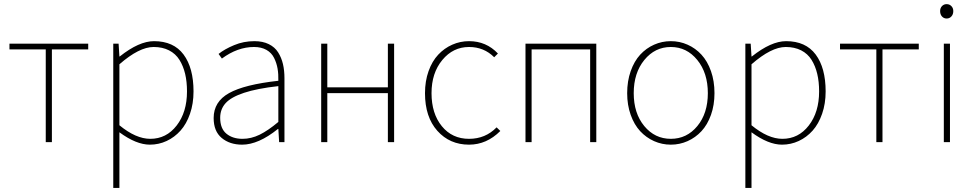

<svg xmlns="http://www.w3.org/2000/svg" viewBox="-20 -690 4727 932"><path d="M202.1 0V-450.2H25.9V-478H408.2V-450.2H231.9V0Z M529.8 222.2V-478H555.7L559.6 -416H561.5Q654.8 -490.2 727.5 -490.2Q822.8 -490.2 871.1 -425.3Q919.4 -360.4 919.4 -246.1Q919.4 -187 902.3 -137.7Q885.3 -88.4 856.2 -55.9Q827.1 -23.4 788.8 -5.6Q750.5 12.2 707.5 12.2Q641.1 12.2 559.6 -47.9V222.2ZM709.5 -16.1Q787.6 -16.1 837.6 -80.8Q887.7 -145.5 887.7 -246.1Q887.7 -293.5 878.7 -331.5Q869.6 -369.6 851.1 -399.4Q832.5 -429.2 800.5 -445.6Q768.6 -461.9 725.6 -461.9Q655.8 -461.9 559.6 -377.9V-82Q639.6 -16.1 709.5 -16.1Z M1155.3 12.2Q1095.2 12.2 1056.2 -20.3Q1017.1 -52.7 1017.1 -117.2Q1017.1 -196.3 1091.8 -238Q1166.5 -279.8 1331.1 -297.9Q1332 -330.1 1327.4 -356.9Q1322.8 -383.8 1310.5 -408.7Q1298.3 -433.6 1273.4 -447.8Q1248.5 -461.9 1212.9 -461.9Q1133.3 -461.9 1057.1 -405.8L1041 -428.2Q1070.3 -451.7 1116.5 -470.9Q1162.6 -490.2 1214.8 -490.2Q1255.4 -490.2 1284.7 -475.8Q1314 -461.4 1330.1 -435.8Q1346.2 -410.2 1353.5 -379.2Q1360.8 -348.1 1360.8 -310.1V0H1335L1331.1 -64H1329.1Q1234.4 12.2 1155.3 12.2ZM1157.2 -16.1Q1199.2 -16.1 1240.2 -36.1Q1281.2 -56.2 1331.1 -98.1V-272Q1227.1 -260.3 1164.6 -239.5Q1102.1 -218.8 1075.4 -189.5Q1048.8 -160.2 1048.8 -118.2Q1048.8 -65.9 1079.1 -41Q1109.4 -16.1 1157.2 -16.1Z M1539.1 0V-478H1568.8V-266.1H1862.8V-478H1893.1V0H1862.8V-237.8H1568.8V0Z M2256.8 12.2Q2163.1 12.2 2103 -54.9Q2043 -122.1 2043 -237.8Q2043 -296.4 2060.3 -344.7Q2077.6 -393.1 2107.2 -424.6Q2136.7 -456.1 2175.3 -473.1Q2213.9 -490.2 2256.8 -490.2Q2340.3 -490.2 2397 -430.2L2378.9 -412.1Q2329.1 -461.9 2256.8 -461.9Q2179.2 -461.9 2127 -398.7Q2074.7 -335.4 2074.7 -237.8Q2074.7 -138.7 2124.8 -77.4Q2174.8 -16.1 2256.8 -16.1Q2336.4 -16.1 2390.6 -71.8L2408.7 -54.2Q2342.3 12.2 2256.8 12.2Z M2530.8 0V-478H2874.5V0H2844.7V-450.2H2560.5V0Z M3024.4 -237.8Q3024.4 -296.4 3041.5 -344.7Q3058.6 -393.1 3087.6 -424.6Q3116.7 -456.1 3155 -473.1Q3193.4 -490.2 3236.3 -490.2Q3279.3 -490.2 3317.6 -473.1Q3356 -456.1 3385 -424.6Q3414.1 -393.1 3431.2 -344.7Q3448.2 -296.4 3448.2 -237.8Q3448.2 -180.2 3431.2 -132.3Q3414.1 -84.5 3385 -53.2Q3356 -22 3317.6 -4.9Q3279.3 12.2 3236.3 12.2Q3193.4 12.2 3155 -4.9Q3116.7 -22 3087.6 -53.2Q3058.6 -84.5 3041.5 -132.3Q3024.4 -180.2 3024.4 -237.8ZM3416 -237.8Q3416 -335.9 3364.7 -398.9Q3313.5 -461.9 3236.3 -461.9Q3159.2 -461.9 3107.7 -398.9Q3056.2 -335.9 3056.2 -237.8Q3056.2 -140.1 3107.4 -78.1Q3158.7 -16.1 3236.3 -16.1Q3314 -16.1 3365 -78.1Q3416 -140.1 3416 -237.8Z M3598.1 222.2V-478H3624L3627.9 -416H3629.9Q3723.1 -490.2 3795.9 -490.2Q3891.1 -490.2 3939.5 -425.3Q3987.8 -360.4 3987.8 -246.1Q3987.8 -187 3970.7 -137.7Q3953.6 -88.4 3924.6 -55.9Q3895.5 -23.4 3857.2 -5.6Q3818.8 12.2 3775.9 12.2Q3709.5 12.2 3627.9 -47.9V222.2ZM3777.8 -16.1Q3856 -16.1 3906 -80.8Q3956.1 -145.5 3956.1 -246.1Q3956.1 -293.5 3947 -331.5Q3938 -369.6 3919.4 -399.4Q3900.9 -429.2 3868.9 -445.6Q3836.9 -461.9 3793.9 -461.9Q3724.1 -461.9 3627.9 -377.9V-82Q3708 -16.1 3777.8 -16.1Z M4233.9 0V-450.2H4057.6V-478H4439.9V-450.2H4263.7V0Z M4561.5 0V-478H4591.3V0ZM4543.5 -636.2Q4543.5 -650.9 4552.5 -660.4Q4561.5 -669.9 4575.2 -669.9Q4588.9 -669.9 4598.1 -660.4Q4607.4 -650.9 4607.4 -636.2Q4607.4 -620.1 4598.1 -610.1Q4588.9 -600.1 4575.2 -600.1Q4561.5 -600.1 4552.5 -610.1Q4543.5 -620.1 4543.5 -636.2Z"/></svg>

Font: Source Sans 3 ExtraLight
Style: Regular
Weight: 200
Designer: Paul D. Hunt
Foundry: Adobe
Version: Version 3.052;hotconv 1.1.0;makeotfexe 2.6.0